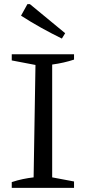

<svg xmlns="http://www.w3.org/2000/svg" viewBox="-20 -911 419 931"><path d="M37 0V-28Q64 -37 90.5 -42.5Q117 -48 143 -51L152 -596L37 -618V-648H339V-622Q315 -614 288.5 -608Q262 -602 233 -598V-51L339 -31V0ZM280 -724Q229 -749 179.5 -776.5Q130 -804 82 -835L113 -891H125L296 -750Z"/></svg>

Font: Piazzolla
Style: Regular
Weight: 400
Designer: Juan Pablo del Peral
Foundry: Huerta Tipografica
Version: Version 1.330